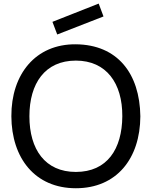

<svg xmlns="http://www.w3.org/2000/svg" viewBox="-20 -1006 823 1042"><path d="M290.6 -818.8 264.6 -887.5 515.6 -986.5 541.7 -916.7ZM391.7 15.6C612.5 15.6 740.6 -144.8 741.7 -375C738.5 -608.3 616.7 -763.5 391.7 -765.6C172.9 -767.7 40.6 -603.1 41.7 -375C42.7 -147.9 169.8 15.6 391.7 15.6ZM391.7 -72.9C225 -72.9 139.6 -194.8 139.6 -375C139.6 -553.1 224 -677.1 391.7 -677.1C557.3 -677.1 644.8 -554.2 643.8 -375C642.7 -196.9 561.5 -72.9 391.7 -72.9Z"/></svg>

Font: Manrope3 Medium
Style: Regular
Weight: 500
Width: 4
Designer: Mikhail Sharanda
Foundry: Mikhail Sharanda
Version: Version 3.000;PS 003.000;hotconv 1.0.88;makeotf.lib2.5.64775